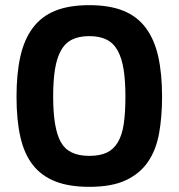

<svg xmlns="http://www.w3.org/2000/svg" viewBox="-20 -712 692 744"><path d="M326 12Q248 12 194.5 -9Q141 -30 107.5 -72.5Q74 -115 59 -181Q44 -247 44 -337Q44 -427 59 -493.5Q74 -560 107.5 -604.5Q141 -649 194.5 -670.5Q248 -692 326 -692Q404 -692 457.5 -670.5Q511 -649 544.5 -604.5Q578 -560 593 -493.5Q608 -427 608 -337Q608 -260 596.5 -195.5Q585 -131 553.5 -85Q522 -39 467.5 -13.5Q413 12 326 12ZM216 -161Q245 -108 326 -108Q367 -108 393.5 -120.5Q420 -133 436.5 -160.5Q453 -188 459.5 -231.5Q466 -275 466 -337Q466 -399 459 -443Q452 -487 436 -516Q420 -545 393 -558.5Q366 -572 326 -572Q286 -572 259 -558.5Q232 -545 216 -516Q200 -487 193 -443Q186 -399 186 -337Q186 -214 216 -161Z"/></svg>

Font: Sunflower
Style: Bold
Weight: 700
Designer: JIKJI
Foundry: JIKJI
Version: Version 1.00